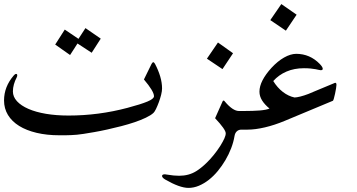

<svg xmlns="http://www.w3.org/2000/svg" viewBox="-20 -710 1769 951"><path d="M479 -518.6 434.1 -448.7 363.8 -494.6Q355.5 -481.4 345.7 -466.3Q335.9 -451.2 327.1 -437.5L253.4 -489.3L300.8 -563.5L368.7 -517.6Q377 -530.3 386 -544.2Q395 -558.1 403.3 -570.8ZM782.7 -272Q782.7 -258.8 778.1 -240.2Q773.4 -221.7 766.6 -203.4Q759.8 -185.1 752.7 -170.4Q745.6 -155.8 740.2 -150.9Q727.1 -138.7 702.4 -127Q677.7 -115.2 646.7 -104.7Q615.7 -94.2 580.8 -85.2Q545.9 -76.2 511.7 -68.6Q477.5 -61 447 -55.7Q416.5 -50.3 394 -46.9Q376 -43.9 361.3 -42.7Q346.7 -41.5 332.8 -40.8Q318.8 -40 304.7 -40Q290.5 -40 273.4 -40Q211.9 -40 161.4 -52Q110.8 -64 75 -86.2Q39.1 -108.4 19.5 -140.4Q0 -172.4 0 -212.4Q0 -280.8 48.3 -336.4Q54.2 -343.8 60.1 -343.8Q65.4 -343.8 65.4 -336.4Q65.4 -332 62.5 -326.2Q53.7 -309.6 48.8 -292Q43.9 -274.4 43.9 -257.3Q43.9 -230.5 64.2 -208.5Q84.5 -186.5 120.8 -170.7Q157.2 -154.8 208 -146.2Q258.8 -137.7 319.8 -137.7Q467.8 -137.7 611.3 -175.8Q677.7 -193.4 710.2 -207Q742.7 -220.7 742.7 -233.4Q742.7 -257.8 692.9 -316.4L730.5 -393.1Q734.4 -400.9 739.3 -401.9Q742.7 -401.9 747.6 -394Q764.6 -361.8 773.7 -330.8Q782.7 -299.8 782.7 -272Z M1134.3 -446.3 1082 -367.7 1004.9 -419.4 1059.6 -499.5ZM1206.5 -67.9H1175.8Q1162.1 -67.9 1153.1 -59.6Q1144 -51.3 1141.6 -36.1Q1136.7 -6.3 1125 24.2Q1113.3 54.7 1096.4 83.3Q1079.6 111.8 1058.8 137Q1038.1 162.1 1014.4 180.7Q990.7 199.2 965.1 210Q939.5 220.7 913.6 220.7Q870.1 220.7 798.3 179.2Q782.7 169.9 782.7 161.6Q782.7 153.3 797.4 153.3Q799.3 153.3 802 154.1Q804.7 154.8 807.1 154.8Q841.3 160.6 867.2 160.6Q915 160.6 951.2 138.2Q961.9 131.8 975.8 120.8Q989.7 109.9 1005.6 94.2Q1021.5 78.6 1038.1 58.3Q1054.7 38.1 1070.8 13.2Q1084 -8.3 1091.1 -23.7Q1098.1 -39.1 1098.1 -49.8Q1098.1 -68.4 1045.4 -124.5L1081.5 -205.6Q1083.5 -211.9 1087.4 -211.9Q1090.8 -211.9 1094.2 -206.5Q1133.3 -160.2 1163.6 -160.2H1206.5Z M1449.2 -637.2 1396 -558.1 1318.8 -610.4 1373.5 -689.9ZM1646.5 -289.6Q1646.5 -284.7 1644.5 -272Q1642.6 -259.3 1639.6 -246.1Q1636.7 -232.9 1633.8 -222.4Q1630.9 -211.9 1628.9 -210.9L1390.1 -111.3Q1339.8 -90.3 1292 -79.1Q1244.1 -67.9 1206.5 -67.9H1172.4V-160.2H1187Q1234.4 -160.2 1266.8 -162.8Q1299.3 -165.5 1314.9 -172.4Q1291 -191.9 1278.1 -212.6Q1265.1 -233.4 1265.1 -255.9Q1265.1 -282.7 1280.3 -312.3Q1295.4 -341.8 1324.7 -374Q1355.5 -407.2 1387 -425Q1418.5 -442.9 1446.8 -443.4Q1515.1 -443.4 1564 -393.1Q1578.6 -377.9 1578.6 -369.1Q1578.6 -362.3 1568.8 -362.3Q1565.4 -362.3 1559.3 -363.8Q1553.2 -365.2 1543.2 -367.2Q1533.2 -369.1 1518.8 -370.6Q1504.4 -372.1 1485.4 -372.1Q1437.5 -372.1 1398.9 -355.5Q1360.4 -338.9 1333.5 -308.6Q1353.5 -275.9 1381.1 -254.6Q1408.7 -233.4 1439 -227.1Q1450.2 -227.5 1467.8 -231.9Q1485.4 -236.3 1507.3 -244.6Q1511.2 -246.1 1542.7 -259.5Q1574.2 -272.9 1633.8 -297.4Q1635.3 -298.3 1637.7 -299.1Q1640.1 -299.8 1641.1 -299.8Q1646.5 -299.8 1646.5 -289.6Z"/></svg>

Font: XB Zar
Style: Regular
Weight: 400
Designer: Behnam
Foundry: Irmug
Version: Version 8.005 2009